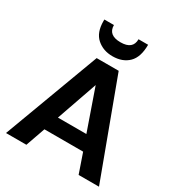

<svg xmlns="http://www.w3.org/2000/svg" viewBox="-214 -1075 1131 1216"><g transform="rotate(30 352.0 -467.0)"><path d="M12 0ZM12 0ZM692 0H543L494 -142H211L161 0H12L272 -698H433ZM456 -249 352 -547 248 -249ZM352 -758Q284 -758 238 -798.5Q192 -839 192 -922V-934H262Q262 -860 352 -860Q442 -860 442 -934H512Q512 -843 468.5 -800.5Q425 -758 352 -758Z"/></g></svg>

Font: Ulagadi Sans SemiBold
Style: Regular
Weight: 600
Designer: Ninad Kale (Devanagari), Jonny Pinhorn (Latin)
Foundry: Indian Type Foundry
Version: Version 3.01;March 29, 2020;FontCreator 12.0.0.2522 64-bit; 